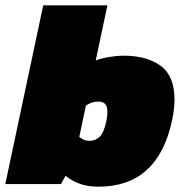

<svg xmlns="http://www.w3.org/2000/svg" viewBox="-42 -694 690 724"><path d="M329 10Q289 10 259 -1Q229 -12 205 -31L188 0H-22L121 -674H363L319 -466Q339 -474 369 -479Q399 -484 425 -484Q511 -484 563.5 -446Q616 -408 616 -319Q616 -285 607 -241Q554 10 329 10ZM296 -163Q318 -163 334 -178.5Q350 -194 359 -237Q363 -256 363 -272Q363 -294 354 -302.5Q345 -311 328 -311Q304 -311 282 -296L257 -178Q265 -171 274 -167Q283 -163 296 -163Z"/></svg>

Font: Kanit Black
Style: Italic
Weight: 900
Italic angle: -12°
Designer: Katatrad Team
Foundry: CadsonDemak
Version: Version 2.000; ttfautohint (v1.8.3)